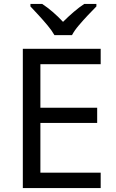

<svg xmlns="http://www.w3.org/2000/svg" viewBox="-20 -964 596 984"><path d="M496 0H97V-714H496V-635H187V-412H478V-334H187V-79H496ZM259 -784Q246 -807 224 -833.5Q202 -860 178 -886Q154 -912 136 -931V-944H196Q222 -927 250 -903Q278 -879 303 -852Q330 -879 358 -903Q386 -927 412 -944H474V-931Q455 -912 430.5 -886Q406 -860 383.5 -833.5Q361 -807 349 -784Z"/></svg>

Font: Noto Sans Hebrew
Style: Regular
Weight: 400
Designer: Monotype Design Team
Foundry: Monotype Imaging Inc.
Version: Version 2.003